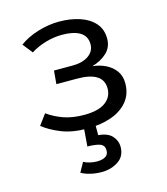

<svg xmlns="http://www.w3.org/2000/svg" viewBox="-117 -642 849 977"><g transform="rotate(-15 307.5 -153.0)"><path d="M196.4 -317.4H293.8Q348.2 -317.4 379.5 -340Q410.8 -362.6 410.8 -398.5Q410.8 -441.5 377.2 -462.1Q343.6 -482.6 282.6 -482.6Q241.5 -482.6 197.4 -470.3Q153.3 -457.9 116.4 -434.4L75.4 -486.2Q115.9 -516.4 172.6 -533.8Q229.2 -551.3 285.6 -551.3Q345.1 -551.3 393.8 -535.1Q442.6 -519 471.3 -486.4Q500 -453.8 500 -404.6Q500 -359.5 469 -330.5Q437.9 -301.5 390.8 -288.2Q427.7 -284.6 459.5 -269.2Q491.3 -253.8 510.8 -226.9Q530.3 -200 530.3 -161.5Q530.3 -104.6 498.2 -65.9Q466.2 -27.2 411 -7.7Q355.9 11.8 285.1 11.8Q205.6 11.8 149.5 -10.8Q93.3 -33.3 55.4 -63.6L96.4 -119Q134.4 -91.8 180.5 -75.6Q226.7 -59.5 287.7 -59.5Q362.1 -59.5 399.2 -86.7Q436.4 -113.8 436.4 -159.5Q436.4 -247.2 299 -247.2H190.3ZM349.7 144.1Q349.7 116.4 325.6 108.2Q301.5 100 260.5 100L269.7 -16.4H328.7V58.5Q379 62.6 401.3 87.9Q423.6 113.3 423.6 144.1Q423.6 194.4 385.9 219.5Q348.2 244.6 298.5 244.6Q267.7 244.6 239.5 237.9Q211.3 231.3 191.3 219.5L219 169.7Q233.3 177.4 252.3 181.8Q271.3 186.2 288.2 186.2Q315.4 186.2 332.6 176.7Q349.7 167.2 349.7 144.1Z"/></g></svg>

Font: FiraCode Nerd Font Mono
Style: Regular
Weight: 400
Monospace: yes
Designer: Carrois Corporate, Edenspiekermann AG, Nikita Prokopov
Foundry: Carrois Corporate, Edenspiekermann AG, Nikita Prokopov
Version: Version 6.002;Nerd Fonts 3.4.0